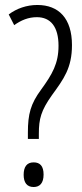

<svg xmlns="http://www.w3.org/2000/svg" viewBox="-20 -744 331 771"><path d="M92 -212V-186H136V-207C136 -267 145 -300 188 -361C236 -427 269 -471 269 -563C269 -670 216 -724 130 -724C87 -724 47 -710 15 -686L37 -643C65 -663 94 -675 128 -675C183 -675 215 -637 215 -560C215 -489 190 -446 145 -384C103 -327 92 -286 92 -212ZM75 -42C75 -11 88 7 115 7C140 7 155 -9 155 -43C155 -77 141 -92 115 -92C87 -92 75 -73 75 -42Z"/></svg>

Font: Noto Sans Gujarati ExtraCondensed Light
Style: Regular
Weight: 300
Width: 2
Designer: Jelle Bosma - Monotype Design Team, Universal Thirst
Foundry: Monotype Imaging Inc.
Version: Version 2.106